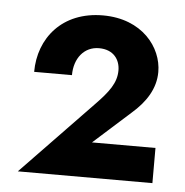

<svg xmlns="http://www.w3.org/2000/svg" viewBox="-40 -750 487 506"><g transform="rotate(5 204.0 -496.5)"><path d="M25 -282H381V-375H213L310 -462C347 -494 371 -531 371 -575C371 -640 317 -711 213 -711C105 -711 45 -636 45 -547H145C145 -592 171 -624 210 -624C249 -624 266 -598 266 -570C266 -537 247 -512 212 -476Z"/></g></svg>

Font: Jost
Style: Bold
Weight: 700
Version: Version 3.710